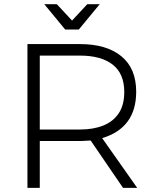

<svg xmlns="http://www.w3.org/2000/svg" viewBox="-20 -914 762 934"><path d="M647.5 0H578.5L421 -230.5Q400 -229 374.5 -228H173.5V0H113.5V-699.5H369.5Q498 -699.5 570.2 -640.5Q642.5 -581.5 642.5 -467.5Q642.5 -292 477 -242ZM369.5 -284Q434.5 -284 482.8 -303.5Q531 -323 557.8 -363.2Q584.5 -403.5 584.5 -466Q584.5 -556 528 -599.8Q471.5 -643.5 369.5 -643.5H173.5V-284ZM363.5 -770.5H297L195.5 -893.5H256.5L330.5 -814L404.5 -893.5H465Z"/></svg>

Font: Argentum Novus Light
Style: Regular
Weight: 300
Designer: Julieta Ulanovsky (font) & Cristiano Sobral (main changes)
Foundry: Julieta Ulanovsky (font) & Cristiano Sobral (main changes)
Version: Version 3.00;November 27, 2020;FontCreator 13.0.0.2655 64-bi